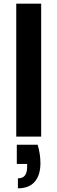

<svg xmlns="http://www.w3.org/2000/svg" viewBox="-20 -740 310 1040"><path d="M68 0V-720H203V0ZM77 280V226Q103 226 115 210.5Q127 195 127 163V148H71V44H184Q192 71 195.5 96Q199 121 199 144Q199 208 168.5 244Q138 280 77 280Z"/></svg>

Font: DM Sans 11pt
Style: Bold
Weight: 700
Version: Version 4.004;gftools[0.9.30]